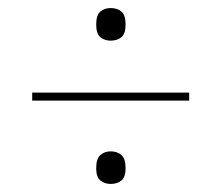

<svg xmlns="http://www.w3.org/2000/svg" viewBox="-20 -597 550 477"><path d="M255 -496Q240 -496 229.5 -504.5Q219 -513 219 -536Q219 -560 229.5 -568.5Q240 -577 255 -577Q271 -577 281.5 -568.5Q292 -560 292 -536Q292 -513 281.5 -504.5Q271 -496 255 -496ZM60 -347V-367H450V-347ZM255 -140Q240 -140 229.5 -148.5Q219 -157 219 -179Q219 -203 229.5 -212Q240 -221 255 -221Q271 -221 281.5 -212Q292 -203 292 -179Q292 -157 281.5 -148.5Q271 -140 255 -140Z"/></svg>

Font: Noto Serif Display SemiCondensed Thin
Style: Regular
Weight: 100
Width: 4
Designer: Monotype Design Team
Foundry: Monotype Imaging Inc.
Version: Version 2.009